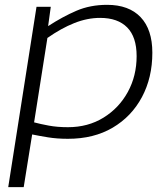

<svg xmlns="http://www.w3.org/2000/svg" viewBox="-20 -564 690 794"><path d="M14 210 131 -536H190L179 -456Q239 -495 296 -519.5Q353 -544 423 -544Q513 -544 561.5 -493Q610 -442 610 -346Q610 -243 567 -162.5Q524 -82 446 -36Q368 10 261 10Q216 10 179 4Q142 -2 113 -8L78 210ZM261 -38Q344 -38 408 -77.5Q472 -117 508.5 -183.5Q545 -250 545 -332Q545 -411 506 -450.5Q467 -490 394 -490Q341 -490 287 -468.5Q233 -447 176 -407L121 -58Q147 -51 182 -44.5Q217 -38 261 -38Z"/></svg>

Font: Georama Expanded Light
Style: Italic
Weight: 300
Width: 7
Italic angle: -9°
Designer: Jean-Baptiste Levee
Foundry: Production Type
Version: Version 1.000